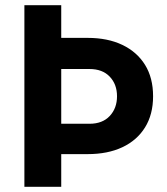

<svg xmlns="http://www.w3.org/2000/svg" viewBox="-20 -720 643 740"><path d="M140 -126V-243H325Q375 -243 403 -273Q431 -303 431 -349Q431 -395 403 -424.5Q375 -454 325 -454H140V-574H318Q395 -574 451.5 -547Q508 -520 539 -470Q570 -420 570 -349Q570 -279 539 -229Q508 -179 451.5 -152.5Q395 -126 318 -126ZM74 0V-700H216V0Z"/></svg>

Font: SUSE Thin
Style: Bold
Weight: 700
Version: Version 1.000